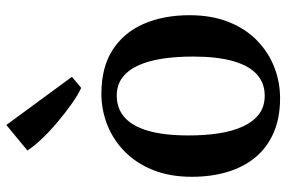

<svg xmlns="http://www.w3.org/2000/svg" viewBox="-169 -724 904 606"><g transform="rotate(-90 283.0 -421.0)"><path d="M28 -267.5Q28 -337.5 49.8 -391Q71.5 -444.5 108.8 -480.5Q146 -516.5 193 -534.8Q240 -553 290 -553Q374 -553 429 -517.2Q484 -481.5 511 -418.8Q538 -356 538 -275Q538 -204 516.2 -150.2Q494.5 -96.5 457.2 -60.8Q420 -25 373.2 -7Q326.5 11 276 11Q213.5 11 166.8 -9.5Q120 -30 89.2 -67.2Q58.5 -104.5 43.2 -155.5Q28 -206.5 28 -267.5ZM284 -37.5Q324 -37.5 351.5 -62.5Q379 -87.5 393.2 -137.8Q407.5 -188 407.5 -264Q407.5 -315.5 401 -359.2Q394.5 -403 380 -435.5Q365.5 -468 341.8 -486.2Q318 -504.5 284 -504.5Q243.5 -504.5 215.5 -479.8Q187.5 -455 173 -404.8Q158.5 -354.5 158.5 -277.5Q158.5 -226 165.2 -182.2Q172 -138.5 187 -106Q202 -73.5 225.8 -55.5Q249.5 -37.5 284 -37.5ZM308 -617Q287 -626.5 259 -646.2Q231 -666 201.5 -690.8Q172 -715.5 148 -740.8Q124 -766 111 -786.5L191.5 -853L343.5 -646L309 -617Z"/></g></svg>

Font: Merriweather 60pt SemiBold
Style: Regular
Weight: 600
Version: Version 2.100